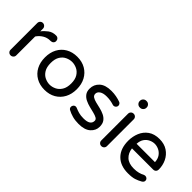

<svg xmlns="http://www.w3.org/2000/svg" viewBox="46 -1444 2179 2179"><g transform="rotate(45 1135.5 -355.0)"><path d="M124 5Q105 5 92 -8Q79 -21 79 -40V-469Q79 -488 92 -501.5Q105 -515 124 -515Q143 -515 156.5 -501.5Q170 -488 170 -469V-426Q197 -462 236 -491Q275 -520 327 -520H332Q351 -520 363.5 -507Q376 -494 376 -475Q376 -456 363 -444Q350 -432 330 -432H325Q276 -432 236 -407.5Q196 -383 170 -344V-40Q170 -21 156.5 -8Q143 5 124 5Z M672 10Q595 10 537 -23.5Q479 -57 447.5 -116.5Q416 -176 416 -255Q416 -334 447.5 -393.5Q479 -453 537 -486.5Q595 -520 672 -520Q749 -520 806.5 -486.5Q864 -453 896 -393.5Q928 -334 928 -255Q928 -176 896 -116.5Q864 -57 806.5 -23.5Q749 10 672 10ZM672 -73Q710 -73 748 -91Q786 -109 811.5 -149.5Q837 -190 837 -256Q837 -322 811.5 -362Q786 -402 748 -419.5Q710 -437 672 -437Q634 -437 595.5 -419.5Q557 -402 532 -362Q507 -322 507 -256Q507 -190 532 -149.5Q557 -109 595.5 -91Q634 -73 672 -73Z M1220 10Q1165 10 1120.5 -2Q1076 -14 1038 -35Q1021 -47 1021 -68Q1021 -83 1032 -95.5Q1043 -108 1060 -108Q1069 -108 1078 -104Q1105 -92 1137.5 -83Q1170 -74 1214 -74Q1272 -74 1298.5 -92.5Q1325 -111 1325 -145Q1325 -167 1303.5 -179Q1282 -191 1247.5 -199.5Q1213 -208 1175 -217.5Q1137 -227 1102.5 -243.5Q1068 -260 1046.5 -288.5Q1025 -317 1025 -362Q1025 -430 1074 -475Q1123 -520 1220 -520Q1261 -520 1297.5 -513Q1334 -506 1365 -495Q1379 -491 1386.5 -479.5Q1394 -468 1394 -457Q1394 -441 1382.5 -429Q1371 -417 1354 -417Q1350 -417 1347 -417.5Q1344 -418 1341 -419Q1317 -427 1288.5 -432Q1260 -437 1227 -437Q1172 -437 1142 -417Q1112 -397 1112 -367Q1112 -341 1133.5 -327Q1155 -313 1189.5 -304.5Q1224 -296 1262.5 -287Q1301 -278 1335.5 -261.5Q1370 -245 1391.5 -216Q1413 -187 1413 -138Q1413 -77 1364.5 -33.5Q1316 10 1220 10Z M1578 -614Q1557 -614 1542 -629Q1527 -644 1527 -665V-669Q1527 -690 1542 -705Q1557 -720 1578 -720H1584Q1605 -720 1620 -705Q1635 -690 1635 -669V-665Q1635 -644 1620 -629Q1605 -614 1584 -614ZM1580 5Q1561 5 1548 -8Q1535 -21 1535 -40V-469Q1535 -489 1548 -502Q1561 -515 1580 -515Q1600 -515 1613 -502Q1626 -489 1626 -469V-40Q1626 -21 1613 -8Q1600 5 1580 5Z M2012 10Q1890 10 1821.5 -59.5Q1753 -129 1753 -255Q1753 -323 1778 -383.5Q1803 -444 1856 -482Q1909 -520 1992 -520Q2069 -520 2122 -484.5Q2175 -449 2202.5 -392Q2230 -335 2230 -268Q2230 -249 2217.5 -236Q2205 -223 2184 -223H1845Q1853 -156 1896 -115.5Q1939 -75 2020 -75Q2065 -75 2096 -83.5Q2127 -92 2155 -106Q2163 -110 2173 -110Q2189 -110 2201 -99Q2213 -88 2213 -71Q2213 -59 2205.5 -49.5Q2198 -40 2187 -34Q2154 -15 2115.5 -2.5Q2077 10 2012 10ZM1845 -297H2140Q2137 -349 2113.5 -381Q2090 -413 2057 -428Q2024 -443 1992 -443Q1960 -443 1927 -428Q1894 -413 1871 -381Q1848 -349 1845 -297Z"/></g></svg>

Font: Varela Round
Style: Regular
Weight: 400
Designer: Joe Prince, Avraham Cornfeld
Foundry: Joe Prince, Avraham Cornfeld
Version: Version 3.010; ttfautohint (v1.8.4.7-5d5b)